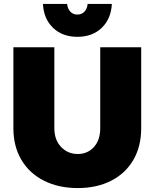

<svg xmlns="http://www.w3.org/2000/svg" viewBox="-20 -941 785 975"><path d="M375 -159Q425 -159 457 -194.5Q489 -230 489 -290V-701H697V-290Q697 -198 657.5 -129.5Q618 -61 545 -23.5Q472 14 375 14Q277 14 203 -23.5Q129 -61 88.5 -129.5Q48 -198 48 -290V-701H256V-290Q256 -231 290 -195Q324 -159 375 -159ZM373 -867Q395 -867 409 -882Q423 -897 425 -921H548Q544 -845 496.5 -799.5Q449 -754 373 -754Q297 -754 249.5 -799.5Q202 -845 198 -921H321Q323 -897 337 -882Q351 -867 373 -867Z"/></svg>

Font: #9Slide03 Montserrat ExtraBold
Style: Regular
Weight: 800
Designer: Julieta Ulanovsky
Foundry: Julieta Ulanovsky
Version: Version 6.001